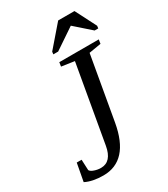

<svg xmlns="http://www.w3.org/2000/svg" viewBox="-210 -954 932 1062"><g transform="rotate(-30 256.0 -423.0)"><path d="M308 -616 226 -628 230 -654H482L478 -628L401 -615L330 -210Q291 11 129 11Q95 11 65 5Q36 -1 15 -12L36 -125H67L70 -57Q76 -46 97 -39Q117 -32 138 -32Q206 -32 222 -125ZM223 -708 225 -724 340 -857H444L512 -724L510 -708H487L386 -797L254 -708Z"/></g></svg>

Font: Libra Serif Modern
Style: Italic
Weight: 400
Italic angle: -12°
Designer: Stefan Peev, Context Ltd
Foundry: Stefan Peev, Context Ltd
Version: Version 1.000